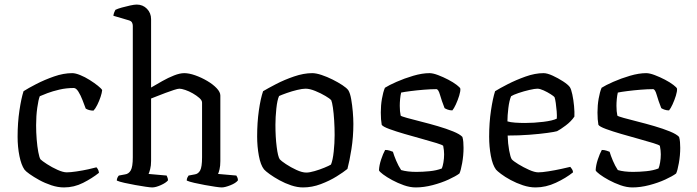

<svg xmlns="http://www.w3.org/2000/svg" viewBox="-20 -820 3051 840"><path d="M260 0Q233 0 204.5 -9.5Q176 -19 151.5 -32.5Q127 -46 109.5 -58.5Q92 -71 87 -78Q73 -98 65 -137.5Q57 -177 57 -222Q57 -283 65 -336.5Q73 -390 83 -421Q103 -434 139 -452.5Q175 -471 216.5 -485.5Q258 -500 296 -500Q310 -500 331 -491.5Q352 -483 372.5 -470Q393 -457 408 -445Q423 -433 427 -426Q426 -414 420 -396Q414 -378 405.5 -361Q397 -344 389 -336Q379 -336 370 -338.5Q361 -341 355 -345Q349 -361 341 -382Q333 -403 323 -419Q313 -435 303 -435Q270 -435 240 -428Q210 -421 187.5 -412.5Q165 -404 154 -399Q148 -384 143 -348.5Q138 -313 138 -272Q138 -241 140.5 -210Q143 -179 147.5 -155Q152 -131 157 -123Q164 -116 185.5 -102Q207 -88 231.5 -77Q256 -66 272 -66Q288 -66 315 -70Q342 -74 367 -79.5Q392 -85 402 -88Q405 -85 408.5 -79Q412 -73 413 -64Q383 -40 343.5 -20Q304 0 260 0Z M646 0Q638 0 617.5 -3Q597 -6 572 -10.5Q547 -15 524.5 -20Q502 -25 491 -30Q491 -37 494 -43Q497 -49 500 -52L527 -57Q543 -59 552 -74.5Q561 -90 561 -132V-707Q561 -715 557.5 -721.5Q554 -728 544 -731L476 -751Q477 -759 480 -766.5Q483 -774 485 -777Q495 -782 513 -787Q531 -792 549.5 -796Q568 -800 578 -800Q605 -800 623 -781.5Q641 -763 641 -736V-437Q663 -450 689.5 -465Q716 -480 741.5 -490Q767 -500 786 -500Q807 -500 834 -490.5Q861 -481 886.5 -466Q912 -451 928 -434Q944 -417 944 -402V-115Q944 -94 940.5 -79.5Q937 -65 934 -59L1014 -52Q1016 -49 1018.5 -43.5Q1021 -38 1021 -31Q1012 -19 988 -9.5Q964 0 950 0Q942 0 921.5 -3Q901 -6 876.5 -10.5Q852 -15 830 -20Q808 -25 797 -30Q797 -37 799.5 -42.5Q802 -48 805 -52L832 -57Q847 -59 855.5 -74Q864 -89 864 -132V-371Q864 -381 852 -391.5Q840 -402 823.5 -411.5Q807 -421 790.5 -426.5Q774 -432 765 -432Q758 -432 741 -426.5Q724 -421 704 -413.5Q684 -406 666.5 -399Q649 -392 641 -389V-116Q641 -95 637 -80Q633 -65 630 -59L709 -52Q710 -49 712.5 -43.5Q715 -38 715 -31Q706 -20 683.5 -10Q661 0 646 0Z M1306 0Q1281 0 1254 -9Q1227 -18 1202.5 -31.5Q1178 -45 1160 -58Q1142 -71 1135 -79Q1120 -98 1112.5 -138.5Q1105 -179 1105 -223Q1105 -284 1112.5 -336.5Q1120 -389 1131 -421Q1151 -433 1187.5 -452Q1224 -471 1266.5 -485.5Q1309 -500 1346 -500Q1363 -500 1387 -492Q1411 -484 1435 -472Q1459 -460 1478 -447.5Q1497 -435 1504 -425Q1512 -412 1516.5 -386Q1521 -360 1523.5 -331Q1526 -302 1526 -278Q1526 -221 1517.5 -167.5Q1509 -114 1500 -81Q1483 -67 1452.5 -48Q1422 -29 1383.5 -14.5Q1345 0 1306 0ZM1320 -65Q1334 -65 1356.5 -71.5Q1379 -78 1399.5 -86.5Q1420 -95 1428 -100Q1436 -119 1440 -156.5Q1444 -194 1444 -229Q1444 -261 1442 -293Q1440 -325 1436.5 -349Q1433 -373 1429 -382Q1424 -388 1404 -400Q1384 -412 1359.5 -422Q1335 -432 1317 -432Q1303 -432 1280 -426.5Q1257 -421 1234.5 -413Q1212 -405 1201 -400Q1193 -383 1189 -345Q1185 -307 1185 -274Q1185 -221 1190.5 -177.5Q1196 -134 1204 -123Q1210 -116 1231 -102Q1252 -88 1277 -76.5Q1302 -65 1320 -65Z M1799 0Q1774 0 1747 -9.5Q1720 -19 1696 -32Q1672 -45 1656 -57Q1640 -69 1638 -75Q1639 -97 1647.5 -122.5Q1656 -148 1665 -164Q1676 -164 1685 -161Q1694 -158 1699 -156Q1704 -139 1713.5 -116.5Q1723 -94 1735 -76Q1762 -68 1802 -68Q1829 -68 1859.5 -71Q1890 -74 1913 -83Q1917 -92 1920 -109.5Q1923 -127 1923 -145Q1923 -153 1922 -162.5Q1921 -172 1919 -182Q1916 -186 1890 -194Q1864 -202 1826 -212.5Q1788 -223 1750 -234Q1712 -245 1683.5 -255.5Q1655 -266 1650 -274Q1646 -296 1646 -328Q1646 -359 1651 -388Q1656 -417 1664 -436Q1681 -447 1715 -462Q1749 -477 1788 -488.5Q1827 -500 1859 -500Q1874 -500 1896.5 -491.5Q1919 -483 1941 -471.5Q1963 -460 1978 -448.5Q1993 -437 1994 -432Q1995 -421 1989 -401.5Q1983 -382 1974.5 -363.5Q1966 -345 1959 -337Q1948 -337 1938.5 -340.5Q1929 -344 1925 -347Q1912 -380 1905 -405Q1898 -430 1889 -430Q1865 -430 1834.5 -427.5Q1804 -425 1776.5 -421.5Q1749 -418 1735 -415Q1732 -403 1730.5 -387Q1729 -371 1729 -357Q1729 -332 1733 -314Q1736 -311 1761 -304Q1786 -297 1822 -288Q1858 -279 1895.5 -268Q1933 -257 1962.5 -245Q1992 -233 2003 -221Q2006 -211 2007 -198.5Q2008 -186 2008 -173Q2008 -140 2002 -106.5Q1996 -73 1990 -61Q1974 -49 1942.5 -34.5Q1911 -20 1872.5 -10Q1834 0 1799 0Z M2323 0Q2296 0 2267.5 -9.5Q2239 -19 2214 -32.5Q2189 -46 2172 -59Q2155 -72 2150 -78Q2135 -98 2127.5 -138Q2120 -178 2120 -222Q2120 -283 2128 -336.5Q2136 -390 2146 -421Q2165 -433 2201 -451.5Q2237 -470 2279 -485Q2321 -500 2358 -500Q2374 -500 2398 -489Q2422 -478 2443.5 -464Q2465 -450 2473 -439Q2479 -430 2484 -406.5Q2489 -383 2491.5 -356Q2494 -329 2493 -310Q2479 -289 2455 -271Q2431 -253 2417 -246Q2407 -243 2374.5 -238.5Q2342 -234 2296.5 -230.5Q2251 -227 2201 -227Q2202 -192 2207.5 -162Q2213 -132 2219 -123Q2226 -115 2248 -101.5Q2270 -88 2294.5 -77Q2319 -66 2335 -66Q2351 -66 2379.5 -70.5Q2408 -75 2435.5 -81Q2463 -87 2475 -90Q2478 -87 2482.5 -80Q2487 -73 2487 -66Q2456 -41 2412 -20.5Q2368 0 2323 0ZM2277 -282Q2316 -282 2357 -287Q2398 -292 2416 -301Q2417 -314 2415.5 -333Q2414 -352 2411.5 -369.5Q2409 -387 2406 -395Q2403 -399 2389 -408Q2375 -417 2358.5 -424.5Q2342 -432 2331 -432Q2320 -432 2296 -426.5Q2272 -421 2248.5 -413Q2225 -405 2216 -399Q2208 -380 2204 -347Q2200 -314 2200 -289Q2212 -285 2233.5 -283.5Q2255 -282 2277 -282Z M2747 0Q2722 0 2695 -9.5Q2668 -19 2644 -32Q2620 -45 2604 -57Q2588 -69 2586 -75Q2587 -97 2595.5 -122.5Q2604 -148 2613 -164Q2624 -164 2633 -161Q2642 -158 2647 -156Q2652 -139 2661.5 -116.5Q2671 -94 2683 -76Q2710 -68 2750 -68Q2777 -68 2807.5 -71Q2838 -74 2861 -83Q2865 -92 2868 -109.5Q2871 -127 2871 -145Q2871 -153 2870 -162.5Q2869 -172 2867 -182Q2864 -186 2838 -194Q2812 -202 2774 -212.5Q2736 -223 2698 -234Q2660 -245 2631.5 -255.5Q2603 -266 2598 -274Q2594 -296 2594 -328Q2594 -359 2599 -388Q2604 -417 2612 -436Q2629 -447 2663 -462Q2697 -477 2736 -488.5Q2775 -500 2807 -500Q2822 -500 2844.5 -491.5Q2867 -483 2889 -471.5Q2911 -460 2926 -448.5Q2941 -437 2942 -432Q2943 -421 2937 -401.5Q2931 -382 2922.5 -363.5Q2914 -345 2907 -337Q2896 -337 2886.5 -340.5Q2877 -344 2873 -347Q2860 -380 2853 -405Q2846 -430 2837 -430Q2813 -430 2782.5 -427.5Q2752 -425 2724.5 -421.5Q2697 -418 2683 -415Q2680 -403 2678.5 -387Q2677 -371 2677 -357Q2677 -332 2681 -314Q2684 -311 2709 -304Q2734 -297 2770 -288Q2806 -279 2843.5 -268Q2881 -257 2910.5 -245Q2940 -233 2951 -221Q2954 -211 2955 -198.5Q2956 -186 2956 -173Q2956 -140 2950 -106.5Q2944 -73 2938 -61Q2922 -49 2890.5 -34.5Q2859 -20 2820.5 -10Q2782 0 2747 0Z"/></svg>

Font: Texturina Light
Style: Regular
Weight: 300
Designer: Guillermo Torres Carreño
Foundry: Omnibus-Type
Version: Version 1.002; ttfautohint (v1.8.3)